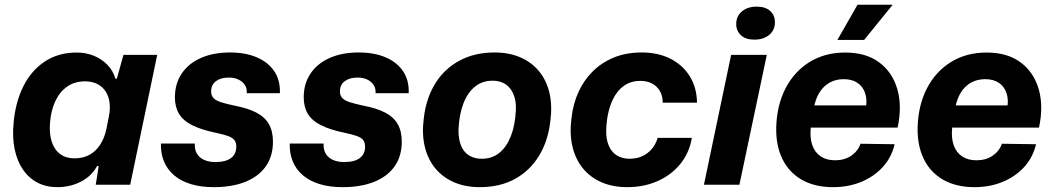

<svg xmlns="http://www.w3.org/2000/svg" viewBox="-20 -763 4351 793"><path d="M216.9 10Q170.6 10 134.4 -8.9Q98.3 -27.9 74.5 -63Q50.7 -98.1 40.6 -146.6Q30.4 -195.1 36.1 -254.6Q43.3 -339.4 75.8 -405.3Q108.3 -471.1 164.5 -508.6Q220.7 -546 297 -546Q335.1 -546 367.9 -532.6Q400.7 -519.1 424 -494.9Q447.3 -470.6 456.6 -438.1H462.6L489.9 -536.3H629.3L517.7 0H375.4L387.6 -76.6L381 -77.3Q358.6 -35.7 314.4 -12.9Q270.1 10 216.9 10ZM287.4 -109Q323.9 -109 350.3 -123.9Q376.7 -138.7 394.3 -166.4Q411.9 -194 419.3 -229.9L429.1 -279Q438.4 -321.9 429.3 -355.4Q420.1 -389 394.9 -408Q369.7 -427 330.1 -427Q289 -427 258.2 -405.9Q227.4 -384.7 209.3 -347Q191.1 -309.3 186.9 -259.3Q182.6 -212.4 193.4 -178.6Q204.3 -144.7 228.3 -126.9Q252.3 -109 287.4 -109Z M862.7 10Q809.3 10 767.9 -2.7Q726.6 -15.4 698.6 -39.4Q670.7 -63.3 657.1 -96.6Q643.4 -129.9 644.7 -170.3H784.7Q783.1 -145.9 793.1 -128.8Q803 -111.7 822.8 -102.7Q842.6 -93.7 869.6 -93.7Q912.1 -93.7 934 -110.1Q955.9 -126.6 955.9 -157.1Q955.9 -174.7 947.7 -184.9Q939.6 -195 921.2 -201.4Q902.9 -207.9 872.7 -214.3Q811.3 -226.9 773.7 -245.9Q736.1 -264.9 719.3 -293.1Q702.4 -321.3 702.4 -360.9Q702.4 -417.7 730.7 -459.5Q759 -501.3 810.1 -523.8Q861.3 -546.3 929.7 -546.3Q993.9 -546.3 1040.9 -526.1Q1088 -505.9 1113 -468.5Q1138 -431.1 1136 -378H999Q1000.6 -398.1 991.1 -412.3Q981.7 -426.4 964.9 -434.5Q948 -442.6 924.6 -442.6Q891.4 -442.6 871.7 -427.6Q852 -412.7 852 -385.6Q852 -369.4 861.1 -358.9Q870.1 -348.3 891.2 -341.4Q912.3 -334.4 947 -327Q1002 -316.7 1037.5 -298.6Q1073 -280.6 1090.2 -251.1Q1107.4 -221.6 1107.4 -178Q1107.4 -118.6 1078.2 -76.6Q1049 -34.6 994.1 -12.3Q939.1 10 862.7 10Z M1394.7 10Q1341.3 10 1299.9 -2.7Q1258.6 -15.4 1230.6 -39.4Q1202.7 -63.3 1189.1 -96.6Q1175.4 -129.9 1176.7 -170.3H1316.7Q1315.1 -145.9 1325.1 -128.8Q1335 -111.7 1354.8 -102.7Q1374.6 -93.7 1401.6 -93.7Q1444.1 -93.7 1466 -110.1Q1487.9 -126.6 1487.9 -157.1Q1487.9 -174.7 1479.7 -184.9Q1471.6 -195 1453.2 -201.4Q1434.9 -207.9 1404.7 -214.3Q1343.3 -226.9 1305.7 -245.9Q1268.1 -264.9 1251.3 -293.1Q1234.4 -321.3 1234.4 -360.9Q1234.4 -417.7 1262.7 -459.5Q1291 -501.3 1342.1 -523.8Q1393.3 -546.3 1461.7 -546.3Q1525.9 -546.3 1572.9 -526.1Q1620 -505.9 1645 -468.5Q1670 -431.1 1668 -378H1531Q1532.6 -398.1 1523.1 -412.3Q1513.7 -426.4 1496.9 -434.5Q1480 -442.6 1456.6 -442.6Q1423.4 -442.6 1403.7 -427.6Q1384 -412.7 1384 -385.6Q1384 -369.4 1393.1 -358.9Q1402.1 -348.3 1423.2 -341.4Q1444.3 -334.4 1479 -327Q1534 -316.7 1569.5 -298.6Q1605 -280.6 1622.2 -251.1Q1639.4 -221.6 1639.4 -178Q1639.4 -118.6 1610.2 -76.6Q1581 -34.6 1526.1 -12.3Q1471.1 10 1394.7 10Z M1961.4 10Q1902.6 10 1855.9 -9.9Q1809.3 -29.9 1778.1 -67.4Q1747 -105 1734.4 -157.5Q1721.9 -210 1730.4 -275.1Q1739.7 -356 1776.9 -416.9Q1814 -477.9 1876.9 -512.1Q1939.7 -546.3 2022.9 -546.3Q2081.7 -546.3 2128.2 -526.5Q2174.7 -506.7 2205.7 -469.5Q2236.7 -432.3 2249.1 -380.1Q2261.6 -328 2253 -262.6Q2243.7 -181 2206.4 -119.7Q2169.1 -58.4 2107.3 -24.2Q2045.4 10 1961.4 10ZM1969.7 -107.3Q2012.7 -107.3 2042.9 -132.1Q2073.1 -157 2090.3 -201.5Q2107.4 -246 2110.4 -304.9Q2112.4 -335.1 2105.9 -358.4Q2099.4 -381.7 2086.9 -397.6Q2074.4 -413.4 2056.1 -421.6Q2037.9 -429.7 2014.3 -429.7Q1972 -429.7 1941.6 -405Q1911.1 -380.3 1894 -335.8Q1876.9 -291.3 1873.9 -231.9Q1872.9 -201.3 1878.9 -178Q1884.9 -154.7 1897.2 -139Q1909.6 -123.3 1928.2 -115.3Q1946.9 -107.3 1969.7 -107.3Z M2570.4 10Q2511.6 10 2465.3 -9.8Q2419 -29.6 2388 -67.1Q2357 -104.7 2344.4 -157.4Q2331.9 -210 2340.4 -275.7Q2346.9 -333.6 2369.1 -382.7Q2391.4 -431.9 2428.7 -468.6Q2466 -505.4 2516.4 -525.9Q2566.9 -546.3 2630.3 -546.3Q2698.7 -546.3 2749.6 -520.2Q2800.4 -494.1 2829.2 -447.5Q2858 -400.9 2858.7 -338.9H2717.1Q2717.3 -366.6 2705.6 -386.8Q2693.9 -407 2673.2 -418Q2652.6 -429 2624.6 -429Q2590.3 -429 2564.5 -413.6Q2538.7 -398.1 2521.5 -370.7Q2504.3 -343.3 2494.8 -307.1Q2485.3 -270.9 2483.9 -229Q2482.4 -189.3 2494 -162.1Q2505.6 -134.9 2527.6 -121.1Q2549.6 -107.3 2579.9 -107.3Q2608.4 -107.3 2631.4 -117.4Q2654.4 -127.6 2671.1 -146.6Q2687.9 -165.6 2696.3 -193.6H2837.6Q2827.1 -131.7 2789.9 -85.9Q2752.6 -40.1 2696.1 -15.1Q2639.6 10 2570.4 10Z M2887.4 0 2999.7 -536.3H3147.1L3033.9 0ZM3095.4 -599.3Q3059.9 -599.3 3040.3 -617.3Q3020.7 -635.3 3020.7 -664Q3020.7 -695.9 3044 -715.7Q3067.3 -735.6 3105.9 -735.6Q3141.4 -735.6 3161 -717.7Q3180.6 -699.9 3180.6 -670.9Q3180.6 -639 3157.3 -619.1Q3134 -599.3 3095.4 -599.3Z M3421 10Q3344.7 10 3291.2 -20.8Q3237.7 -51.7 3211 -107.3Q3184.3 -163 3186 -236.7Q3188.3 -327.3 3224 -397.2Q3259.7 -467 3323.2 -506.5Q3386.7 -546 3471 -546Q3556.7 -546 3611.3 -505.3Q3666 -464.7 3686.2 -394.5Q3706.3 -324.3 3687.3 -236H3328.7Q3324.3 -193.3 3335 -163.2Q3345.7 -133 3369.8 -117Q3394 -101 3428.7 -101Q3468.3 -101 3496 -120Q3523.7 -139 3534 -169.3L3675 -167.3Q3662.3 -113 3626.2 -73.3Q3590 -33.7 3537.2 -11.8Q3484.3 10 3421 10ZM3341.3 -317.7 3332.7 -327.7H3565.3L3556 -316.3Q3562.3 -352.7 3552.8 -379.5Q3543.3 -406.3 3521 -421.2Q3498.7 -436 3465 -436Q3432.7 -436 3407.3 -422.2Q3382 -408.3 3365.3 -382.2Q3348.7 -356 3341.3 -317.7ZM3438.6 -598.1 3521.7 -743.4H3666.9L3549.1 -598.1Z M4005 10Q3928.7 10 3875.2 -20.8Q3821.7 -51.7 3795 -107.3Q3768.3 -163 3770 -236.7Q3772.3 -327.3 3808 -397.2Q3843.7 -467 3907.2 -506.5Q3970.7 -546 4055 -546Q4140.7 -546 4195.3 -505.3Q4250 -464.7 4270.2 -394.5Q4290.3 -324.3 4271.3 -236H3912.7Q3908.3 -193.3 3919 -163.2Q3929.7 -133 3953.8 -117Q3978 -101 4012.7 -101Q4052.3 -101 4080 -120Q4107.7 -139 4118 -169.3L4259 -167.3Q4246.3 -113 4210.2 -73.3Q4174 -33.7 4121.2 -11.8Q4068.3 10 4005 10ZM3925.3 -317.7 3916.7 -327.7H4149.3L4140 -316.3Q4146.3 -352.7 4136.8 -379.5Q4127.3 -406.3 4105 -421.2Q4082.7 -436 4049 -436Q4016.7 -436 3991.3 -422.2Q3966 -408.3 3949.3 -382.2Q3932.7 -356 3925.3 -317.7Z"/></svg>

Font: Mona Sans ExtraLight
Style: Italic
Weight: 200
Italic angle: -11.6951°
Designer: Deni Anggara
Foundry: GitHub
Version: Version 2.000